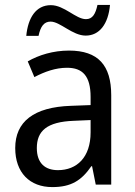

<svg xmlns="http://www.w3.org/2000/svg" viewBox="-20 -752 548 782"><path d="M87 -606H137C145 -644 159 -664 186 -664C225 -664 275 -607 329 -607C385 -607 421 -654 428 -732H377C369 -695 357 -674 330 -674C289 -674 242 -731 187 -731C126 -731 94 -679 87 -606ZM261 -546C197 -546 138 -528 93 -502L120 -438C162 -460 206 -476 253 -476C316 -476 349 -443 349 -357V-324L269 -321C117 -316 42 -256 42 -149C42 -49 101 10 193 10C270 10 312 -17 352 -75H355L370 0H433V-364C433 -486 380 -546 261 -546ZM281 -260 349 -263V-213C349 -111 293 -59 216 -59C164 -59 130 -87 130 -149C130 -218 170 -256 281 -260Z"/></svg>

Font: Noto Sans Bengali UI SemiCondensed
Style: Regular
Weight: 400
Width: 4
Designer: Jelle Bosma - Monotype Design Team
Foundry: Monotype Imaging Inc.
Version: Version 2.003